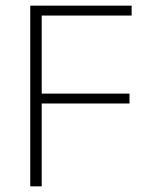

<svg xmlns="http://www.w3.org/2000/svg" viewBox="-20 -659 532 679"><path d="M87 0V-639H127.5V0ZM109.5 -293V-328H438V-293ZM98.5 -604V-639H445.5V-604Z"/></svg>

Font: Anek Tamil Medium ExtraLight
Style: Regular
Weight: 250
Version: Version 1.003